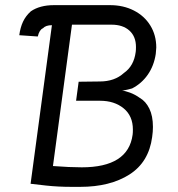

<svg xmlns="http://www.w3.org/2000/svg" viewBox="-20 -717 694 747"><path d="M147 -607Q133 -601 127 -575L55 -580Q59 -610 69.5 -632.5Q80 -655 100 -673Q135 -697 190 -697H408Q460 -697 501 -676Q542 -655 565 -617.5Q588 -580 588 -532Q588 -525 586 -507Q579 -461 555 -426.5Q531 -392 494 -373Q482 -369 455 -364Q466 -364 486 -356.5Q506 -349 524 -336Q547 -323 561 -294.5Q575 -266 575 -223Q575 -205 572 -184Q559 -86 483.5 -38Q408 10 292 10H259Q206 10 160 5L99 -2L182 -619Q158 -619 147 -607ZM496 -193Q497 -200 497 -213Q497 -266 461 -295.5Q425 -325 369 -325H276L286 -399L368 -400Q426 -400 462 -433Q501 -460 508 -515Q509 -522 509 -534Q509 -575 483.5 -598Q458 -621 414 -621H260L186 -71Q252 -66 298 -66Q479 -66 496 -193Z"/></svg>

Font: Bellota
Style: Bold Italic
Weight: 700
Italic angle: -7.5°
Designer: Kemie Guaida
Foundry: Kemie Guaida
Version: Version 4.001